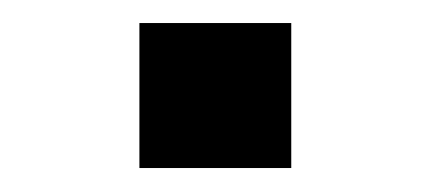

<svg xmlns="http://www.w3.org/2000/svg" viewBox="-20 -158 364 165"><path d="M99.8 -138.2H230.3V-13.6H99.8Z"/></svg>

Font: Pinar-DS3-FD SemiBold
Style: Regular
Weight: 600
Designer: Amin Abedi
Version: Version 3.000